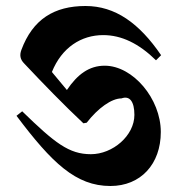

<svg xmlns="http://www.w3.org/2000/svg" viewBox="-20 -641 592 640"><path d="M348 -21C449 -21 516 -94 516 -201C516 -312 423 -422 329 -422C277 -422 238 -393 203 -341L153 -401C186 -483 251 -524 324 -524C385 -524 443 -496 500 -440L517 -457C444 -564 364 -621 265 -621C161 -621 89 -577 51 -474C45 -457 47 -443 61 -429C124 -362 194 -290 258 -230L269 -232C307 -281 352 -313 385 -313C412 -323 428 -303 428 -258C428 -189 356 -127 283 -127C210 -127 163 -164 54 -270L35 -255C153 -98 233 -21 348 -21Z"/></svg>

Font: Nithya Ranjana DU
Style: Regular
Weight: 400
Designer: Designed by Tathagata Biswas and Noopur Datye with help from Ananda Maharjan, Callijatra
Foundry: Ek Type
Version: Version 1.000;Glyphs 3.2.3 (3260)